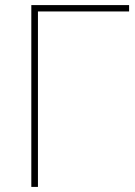

<svg xmlns="http://www.w3.org/2000/svg" viewBox="-20 -734 529 754"><path d="M487 -714V-689H129V0H103V-714Z"/></svg>

Font: Noto Sans Thin
Style: Regular
Weight: 100
Designer: Monotype Design Team
Foundry: Monotype Imaging Inc.
Version: Version 2.007